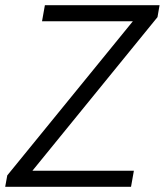

<svg xmlns="http://www.w3.org/2000/svg" viewBox="-27 -720 635 740"><path d="M1 -44 485 -638H135L146 -700H588L580 -654L98 -62H489L478 0H-7Z"/></svg>

Font: Sarabun Light
Style: Italic
Weight: 300
Italic angle: -10°
Designer: Suppakit Chalermlarp | Katatrad Co.,Ltd.
Foundry: Cadson Demak Co.,Ltd.
Version: Version 1.000; ttfautohint (v1.6)